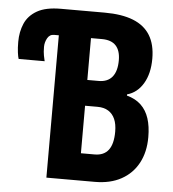

<svg xmlns="http://www.w3.org/2000/svg" viewBox="-52 -762 731 809"><g transform="rotate(5 314.0 -357.0)"><path d="M174 0V-602H154Q135 -602 125.5 -584.5Q116 -567 116 -548Q116 -526 119 -511Q122 -496 124 -488H14Q11 -496 8.5 -515Q6 -534 6 -560Q6 -602 21 -637Q36 -672 72.5 -693Q109 -714 173 -714H358Q431 -714 479 -695Q527 -676 551 -637Q575 -598 575 -538Q575 -475 550 -433Q525 -391 482 -379V-374Q519 -364 542 -342Q565 -320 576 -286.5Q587 -253 587 -207Q587 -144 562 -97.5Q537 -51 490.5 -25.5Q444 0 379 0ZM368 -115Q407 -115 426.5 -140.5Q446 -166 446 -218Q446 -250 436.5 -271.5Q427 -293 408.5 -304.5Q390 -316 363 -316H310V-115ZM358 -425Q396 -425 415.5 -449Q435 -473 435 -519Q435 -560 415.5 -581Q396 -602 356 -602H310V-425Z"/></g></svg>

Font: Noto Sans Display ExtraCondensed
Style: Bold
Weight: 700
Width: 2
Designer: Monotype Design Team
Foundry: Monotype Imaging Inc.
Version: Version 2.003